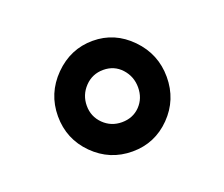

<svg xmlns="http://www.w3.org/2000/svg" viewBox="-60 -829 512 438"><g transform="rotate(-20 196.0 -609.5)"><path d="M197 -743.6Q250.4 -743.6 289.2 -703.8Q328 -664 328 -608.6Q328 -553.1 289.7 -514.1Q251.4 -475.1 197 -475.1Q142.1 -475.1 103 -514.1Q64 -553.1 64 -608.6Q64 -664 103.5 -703.8Q143.1 -743.6 197 -743.6ZM197 -546.1Q223.7 -546.1 241.1 -564Q258.4 -581.9 258.4 -608.6Q258.4 -634.8 241.1 -653.9Q223.7 -673 197 -673Q170.3 -673 152.1 -653.9Q134 -634.8 134 -608.6Q134 -582.4 152.4 -564.2Q170.8 -546.1 197 -546.1Z"/></g></svg>

Font: Vazir FD Medium
Style: Regular
Weight: 500
Foundry: DejaVu fonts team - Redesigned by Saber Rastikerdar
Version: Version 21.10;October 20, 2019;FontCreator 12.0.0.2547 64-bi